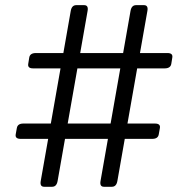

<svg xmlns="http://www.w3.org/2000/svg" viewBox="-20 -714 719 734"><path d="M59.1 -183.1Q37.1 -183.1 40 -200.2L44.4 -224.6Q47.4 -241.7 69.3 -241.7H174.3L211.4 -452.6H106.4Q85 -452.6 87.9 -469.7L91.8 -494.1Q94.7 -511.2 117.2 -511.2H222.2L250.5 -672.4Q254.4 -694.3 271.5 -694.3H301.8Q318.8 -694.3 314.9 -672.4L286.6 -511.2H450.7L479 -672.4Q482.9 -694.3 500 -694.3H530.3Q547.4 -694.3 543.5 -672.4L515.1 -511.2H620.1Q641.6 -511.2 638.7 -494.1L634.8 -469.7Q631.8 -452.6 609.4 -452.6H504.4L467.3 -241.7H572.3Q594.2 -241.7 591.3 -224.6L586.9 -200.2Q584 -183.1 562 -183.1H457L428.7 -22Q424.8 0 407.7 0H377.4Q360.4 0 364.3 -22L392.6 -183.1H228.5L200.2 -22Q196.3 0 179.2 0H148.9Q131.8 0 135.7 -22L164.1 -183.1ZM238.8 -241.7H402.8L439.9 -452.6H275.9Z"/></svg>

Font: Istok
Style: Regular
Weight: 500
Designer: Andrey V. Panov
Foundry: Andrey V. Panov
Version: Version 1.0.3